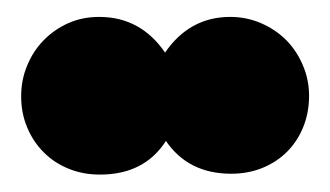

<svg xmlns="http://www.w3.org/2000/svg" viewBox="-20 -850 389 226"><path d="M96.7 -830.1Q145.5 -830.1 174.3 -788.1Q203.1 -830.1 251 -830.1Q270 -830.1 287.1 -822.8Q304.2 -815.4 316.7 -803Q329.1 -790.5 336.4 -773.4Q343.8 -756.3 343.8 -737.3Q343.8 -717.3 336.9 -700.4Q330.1 -683.6 317.9 -671.4Q305.7 -659.2 288.8 -652.3Q272 -645.5 252 -645.5Q201.7 -645.5 175.3 -684.1Q149.9 -644.5 97.7 -644.5Q77.6 -644.5 60.8 -651.4Q43.9 -658.2 31.5 -670.7Q19 -683.1 12 -700Q4.9 -716.8 4.9 -736.8Q4.9 -755.9 12 -772.9Q19 -790 31.5 -802.7Q43.9 -815.4 60.5 -822.8Q77.1 -830.1 96.7 -830.1Z"/></svg>

Font: Modak sl
Style: Regular
Weight: 400
Designer: Sarang Kulkarni, Maithili Shingre, Noopur Datye
Foundry: Ek Type
Version: Version 1.036;PS Version 1.000;hotconv 1.0.79;makeotf.lib2.5